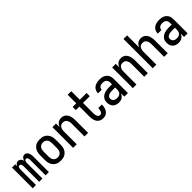

<svg xmlns="http://www.w3.org/2000/svg" viewBox="295 -2069 3410 3410"><g transform="rotate(-45 2000.0 -363.5)"><path d="M47 0V-520H129V-472Q133 -483 140 -493.5Q147 -504 156.5 -512Q166 -520 178 -524Q190 -528 203 -528Q218 -528 232.5 -522Q247 -516 257.5 -505Q268 -494 274.5 -480Q281 -466 285 -451Q288 -466 294.5 -480Q301 -494 311 -505Q321 -516 335.5 -522Q350 -528 365 -528Q380 -528 394.5 -522Q409 -516 419.5 -505Q430 -494 436.5 -480Q443 -466 446.5 -451Q450 -436 451.5 -420.5Q453 -405 453 -390V0H371V-390Q371 -401 369.5 -411.5Q368 -422 363.5 -432Q359 -442 350.5 -448.5Q342 -455 331 -455Q320 -455 311.5 -448.5Q303 -442 298.5 -432Q294 -422 292.5 -411.5Q291 -401 291 -390V0H209V-390Q209 -401 207.5 -411.5Q206 -422 201.5 -432Q197 -442 188.5 -448.5Q180 -455 169 -455Q158 -455 149.5 -448.5Q141 -442 136.5 -432Q132 -422 130.5 -411.5Q129 -401 129 -390V0Z M750 8Q723 8 696 3Q669 -2 645.5 -15.5Q622 -29 603.5 -49.5Q585 -70 574 -94.5Q563 -119 558.5 -146Q554 -173 554 -200V-320Q554 -347 558.5 -374Q563 -401 574 -425.5Q585 -450 603.5 -470.5Q622 -491 645.5 -504.5Q669 -518 696 -523Q723 -528 750 -528Q777 -528 804 -523Q831 -518 854.5 -504.5Q878 -491 896.5 -470.5Q915 -450 926 -425.5Q937 -401 941.5 -374Q946 -347 946 -320V-200Q946 -173 941.5 -146Q937 -119 926 -94.5Q915 -70 896.5 -49.5Q878 -29 854.5 -15.5Q831 -2 804 3Q777 8 750 8ZM750 -72Q774 -72 796 -81.5Q818 -91 832 -110Q846 -129 851 -152.5Q856 -176 856 -200V-320Q856 -344 851 -367.5Q846 -391 832 -410Q818 -429 796 -438.5Q774 -448 750 -448Q726 -448 704 -438.5Q682 -429 668 -410Q654 -391 649 -367.5Q644 -344 644 -320V-200Q644 -176 649 -152.5Q654 -129 668 -110Q682 -91 704 -81.5Q726 -72 750 -72Z M1062 0V-520H1152V-427Q1159 -448 1171.5 -467.5Q1184 -487 1202 -501Q1220 -515 1242 -521.5Q1264 -528 1287 -528Q1311 -528 1334.5 -520.5Q1358 -513 1376.5 -497Q1395 -481 1407 -460Q1419 -439 1426 -415.5Q1433 -392 1435.5 -368Q1438 -344 1438 -320V0H1348V-320Q1348 -335 1346.5 -350.5Q1345 -366 1340 -380.5Q1335 -395 1327 -408Q1319 -421 1307 -430.5Q1295 -440 1280 -444Q1265 -448 1250 -448Q1235 -448 1220 -444Q1205 -440 1193 -430.5Q1181 -421 1173 -408Q1165 -395 1160 -380.5Q1155 -366 1153.5 -350.5Q1152 -335 1152 -320V0Z M1813 8Q1790 8 1767.5 2Q1745 -4 1726 -17.5Q1707 -31 1694 -50.5Q1681 -70 1673.5 -91.5Q1666 -113 1663 -136.5Q1660 -160 1660 -183V-440H1570V-520H1660V-735H1750V-520H1920V-440H1750V-183Q1750 -171 1751 -159Q1752 -147 1754.5 -135.5Q1757 -124 1761 -113Q1765 -102 1772.5 -92.5Q1780 -83 1790.5 -77.5Q1801 -72 1813 -72Q1825 -72 1835.5 -77Q1846 -82 1853 -91Q1860 -100 1864.5 -110.5Q1869 -121 1871.5 -132.5Q1874 -144 1875.5 -155.5Q1877 -167 1877 -178V-184H1967V-174Q1967 -152 1963 -129.5Q1959 -107 1951 -86Q1943 -65 1929.5 -47Q1916 -29 1898 -16Q1880 -3 1858 2.5Q1836 8 1813 8Z M2208 8Q2178 8 2148 -1Q2118 -10 2096 -31.5Q2074 -53 2064 -83Q2054 -113 2054 -143Q2054 -169 2060.5 -194.5Q2067 -220 2083 -240Q2099 -260 2121 -274Q2143 -288 2167.5 -296Q2192 -304 2217.5 -307Q2243 -310 2269 -310H2348V-355Q2348 -375 2341.5 -393.5Q2335 -412 2320.5 -425Q2306 -438 2287 -443Q2268 -448 2249 -448Q2231 -448 2214 -444.5Q2197 -441 2182.5 -431.5Q2168 -422 2159 -406.5Q2150 -391 2150 -374V-371H2060V-376Q2060 -399 2067 -421Q2074 -443 2087 -461.5Q2100 -480 2119 -493Q2138 -506 2159.5 -514Q2181 -522 2203.5 -525Q2226 -528 2249 -528Q2273 -528 2297.5 -524.5Q2322 -521 2344 -511.5Q2366 -502 2385 -486Q2404 -470 2416 -449Q2428 -428 2433 -404Q2438 -380 2438 -355V0H2348V-84Q2340 -64 2326 -45.5Q2312 -27 2293.5 -14.5Q2275 -2 2253 3Q2231 8 2208 8ZM2246 -72Q2267 -72 2287.5 -79Q2308 -86 2322.5 -101.5Q2337 -117 2342.5 -138Q2348 -159 2348 -180V-230H2269Q2255 -230 2241 -229Q2227 -228 2214 -224.5Q2201 -221 2188 -215.5Q2175 -210 2164.5 -201Q2154 -192 2149 -179Q2144 -166 2144 -152Q2144 -134 2152.5 -117Q2161 -100 2176 -89.5Q2191 -79 2209 -75.5Q2227 -72 2246 -72Z M2562 0V-520H2652V-427Q2659 -448 2671.5 -467.5Q2684 -487 2702 -501Q2720 -515 2742 -521.5Q2764 -528 2787 -528Q2811 -528 2834.5 -520.5Q2858 -513 2876.5 -497Q2895 -481 2907 -460Q2919 -439 2926 -415.5Q2933 -392 2935.5 -368Q2938 -344 2938 -320V0H2848V-320Q2848 -335 2846.5 -350.5Q2845 -366 2840 -380.5Q2835 -395 2827 -408Q2819 -421 2807 -430.5Q2795 -440 2780 -444Q2765 -448 2750 -448Q2735 -448 2720 -444Q2705 -440 2693 -430.5Q2681 -421 2673 -408Q2665 -395 2660 -380.5Q2655 -366 2653.5 -350.5Q2652 -335 2652 -320V0Z M3062 0V-735H3152V-427Q3159 -448 3171.5 -467.5Q3184 -487 3202 -501Q3220 -515 3242 -521.5Q3264 -528 3287 -528Q3311 -528 3334.5 -520.5Q3358 -513 3376.5 -497Q3395 -481 3407 -460Q3419 -439 3426 -415.5Q3433 -392 3435.5 -368Q3438 -344 3438 -320V0H3348V-320Q3348 -335 3346.5 -350.5Q3345 -366 3340 -380.5Q3335 -395 3327 -408Q3319 -421 3307 -430.5Q3295 -440 3280 -444Q3265 -448 3250 -448Q3235 -448 3220 -444Q3205 -440 3193 -430.5Q3181 -421 3173 -408Q3165 -395 3160 -380.5Q3155 -366 3153.5 -350.5Q3152 -335 3152 -320V0Z M3708 8Q3678 8 3648 -1Q3618 -10 3596 -31.5Q3574 -53 3564 -83Q3554 -113 3554 -143Q3554 -169 3560.5 -194.5Q3567 -220 3583 -240Q3599 -260 3621 -274Q3643 -288 3667.5 -296Q3692 -304 3717.5 -307Q3743 -310 3769 -310H3848V-355Q3848 -375 3841.5 -393.5Q3835 -412 3820.5 -425Q3806 -438 3787 -443Q3768 -448 3749 -448Q3731 -448 3714 -444.5Q3697 -441 3682.5 -431.5Q3668 -422 3659 -406.5Q3650 -391 3650 -374V-371H3560V-376Q3560 -399 3567 -421Q3574 -443 3587 -461.5Q3600 -480 3619 -493Q3638 -506 3659.5 -514Q3681 -522 3703.5 -525Q3726 -528 3749 -528Q3773 -528 3797.5 -524.5Q3822 -521 3844 -511.5Q3866 -502 3885 -486Q3904 -470 3916 -449Q3928 -428 3933 -404Q3938 -380 3938 -355V0H3848V-84Q3840 -64 3826 -45.5Q3812 -27 3793.5 -14.5Q3775 -2 3753 3Q3731 8 3708 8ZM3746 -72Q3767 -72 3787.5 -79Q3808 -86 3822.5 -101.5Q3837 -117 3842.5 -138Q3848 -159 3848 -180V-230H3769Q3755 -230 3741 -229Q3727 -228 3714 -224.5Q3701 -221 3688 -215.5Q3675 -210 3664.5 -201Q3654 -192 3649 -179Q3644 -166 3644 -152Q3644 -134 3652.5 -117Q3661 -100 3676 -89.5Q3691 -79 3709 -75.5Q3727 -72 3746 -72Z"/></g></svg>

Font: Iosevka Medium
Style: Regular
Weight: 500
Monospace: yes
Designer: Belleve Invis
Foundry: Belleve Invis
Version: Version 32.5.0; ttfautohint (v1.8.4)